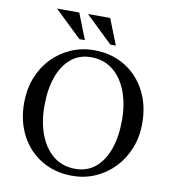

<svg xmlns="http://www.w3.org/2000/svg" viewBox="-94 -948 932 1039"><g transform="rotate(10 372.5 -428.5)"><path d="M372 -680Q468 -680 541 -636Q614 -592 655.5 -514Q697 -436 697 -335Q697 -261 672 -198Q647 -135 602.5 -88.5Q558 -42 499 -16Q440 10 372 10Q277 10 203.5 -34Q130 -78 89 -156Q48 -234 48 -335Q48 -409 72.5 -472Q97 -535 141.5 -581.5Q186 -628 245.5 -654Q305 -680 372 -680ZM382 -30Q447 -30 492.5 -68Q538 -106 562 -174Q586 -242 586 -333Q586 -420 560 -489.5Q534 -559 484 -599.5Q434 -640 362 -640Q299 -640 253 -602Q207 -564 183 -496Q159 -428 159 -337Q159 -250 185 -180.5Q211 -111 261 -70.5Q311 -30 382 -30ZM453 -725 305 -867H427L483 -725ZM283 -725 135 -867H257L313 -725Z"/></g></svg>

Font: Brygada 1918 Medium
Style: Regular
Weight: 500
Designer: Mateusz Machalski | Borys Kosmynka | Przemek Hoffer
Foundry: NIEPODLEGLA 2018
Version: Version 3.006